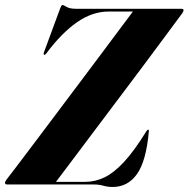

<svg xmlns="http://www.w3.org/2000/svg" viewBox="-47 -735 752 765"><path d="M326 0H-18.5Q-27 0 -27 -6.5Q-27 -11.5 -21 -19.5Q-9.5 -34 20 -73Q49.5 -112 91 -167Q132.5 -222 179.8 -285Q227 -348 274.8 -411.5Q322.5 -475 364.8 -531.5Q407 -588 438 -629.5Q469 -671 482.5 -689H385.5Q320.5 -689 259 -645.8Q197.5 -602.5 139 -524Q132.5 -515 128.5 -517Q125 -519 129 -529L193.5 -703.5Q198 -715 201.5 -715Q206.5 -715 218.5 -707.5Q230.5 -700 256.5 -700H674.5Q684.5 -700 684.5 -694.5Q684 -690 679 -682Q650 -643 606.8 -584.5Q563.5 -526 512.8 -458.2Q462 -390.5 409.8 -321.2Q357.5 -252 310.8 -189.5Q264 -127 228.5 -80Q193 -33 176 -10.5H294Q332.5 -10.5 369.8 -28.5Q407 -46.5 447.5 -90.2Q488 -134 535.5 -211Q540.5 -218.5 543 -218.5Q547 -218.5 546 -210.5Q535.5 -93.5 499 -41.8Q462.5 10 401.5 10Q382.5 10 365 5Q347.5 0 326 0Z"/></svg>

Font: Fraunces 144pt S000
Style: Bold Italic
Weight: 700
Italic angle: -16°
Version: Version 1.000; ttfautohint (v1.8.3)